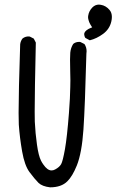

<svg xmlns="http://www.w3.org/2000/svg" viewBox="-20 -823 540 827"><path d="M60.1 -336.9Q60.1 -301.8 61 -286.1Q64.9 -230 75.4 -170.2Q85.9 -110.4 106.9 -82Q129.4 -51.8 146 -35.2Q162.1 -20 195.8 -16.1Q244.1 -16.1 270 -42Q292 -63.5 311 -110.4Q332.5 -164.1 339.4 -265.1Q346.2 -366.2 352.1 -590.8V-591.3Q353 -597.2 353 -602.1Q353 -619.6 343.8 -633.3L326.2 -642.1Q323.7 -642.6 321.3 -642.6Q305.7 -642.6 295.4 -633.8Q284.7 -617.2 282.7 -596.2Q281.7 -582 281.7 -566.4Q281.7 -535.2 282.5 -512.7Q283.2 -490.2 283.2 -478Q283.2 -465.8 282.7 -447.8Q282.2 -404.3 276.9 -335.4Q269 -232.9 259.8 -180.7Q250.5 -128.4 243.2 -115.7Q235.8 -103 217.8 -93.3Q210 -88.9 202.1 -88.9Q184.1 -88.9 166.5 -114.7Q161.1 -122.1 156.7 -130.9Q146 -151.9 139.2 -200.2Q132.3 -248.5 129.9 -299.3Q129.4 -312.5 129.4 -342.3Q129.4 -426.3 134.3 -639.6L125.5 -656.7L108.4 -665.5Q105.5 -666 101.1 -666Q96.7 -666 90.1 -664.1Q83.5 -662.1 77.1 -657.2Q68.8 -646.5 66.9 -632.3Q60.1 -424.8 60.1 -336.9ZM461.9 -750Q461.9 -768.6 451.7 -780.3Q436 -798.8 414.6 -802.2Q410.2 -803.2 406.2 -803.2Q390.1 -803.2 377.9 -791Q362.8 -775.4 359.9 -755.4Q359.4 -752.4 359.4 -750.7Q359.4 -749 359.4 -747.1Q359.4 -745.1 360.1 -741.5Q360.8 -737.8 362.1 -734.1Q363.3 -730.5 364.7 -726.6Q368.2 -718.3 377 -705.1L371.6 -703.1Q348.6 -693.8 343.3 -680.7Q342.8 -677.7 342.8 -676.3Q342.8 -674.8 342.8 -673.1Q342.8 -671.4 343.8 -668.9Q344.7 -663.6 347.7 -659.7L366.7 -649.4Q396.5 -656.7 424.3 -677.2Q452.1 -697.8 459.5 -730.5Q461.9 -740.7 461.9 -750Z"/></svg>

Font: Bakudai
Style: Light
Weight: 300
Version: Version 1.48